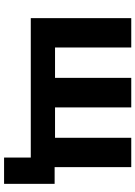

<svg xmlns="http://www.w3.org/2000/svg" viewBox="119 -652 664 942"><g transform="rotate(90 451.0 -181.0)"><path d="M753 131V0H69V-493H213V-119H362V-493H507V-119H656V-493H800V-117H882V131Z"/></g></svg>

Font: Nunito Sans 11pt ExtraBold
Style: Regular
Weight: 800
Version: Version 3.101;gftools[0.9.27]